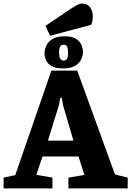

<svg xmlns="http://www.w3.org/2000/svg" viewBox="-28 -1049 731 1069"><path d="M-8 0V-60L57 -74L258 -656H402L612 -78L683 -60V0H353V-60L442 -75L409 -178H209L174 -76L264 -60V0ZM239 -266H381L323 -463L316 -505H308L300 -463ZM324 -668Q282 -668 259.5 -681Q237 -694 228.5 -713.5Q220 -733 220 -753Q220 -773 230 -795Q240 -817 264.5 -832Q289 -847 332 -847Q373 -847 395 -833Q417 -819 425.5 -798.5Q434 -778 434 -759Q434 -739 424 -718Q414 -697 390 -682.5Q366 -668 324 -668ZM326 -712Q340 -712 345.5 -722Q351 -732 351 -754Q351 -779 345.5 -789.5Q340 -800 326 -800Q313 -800 307 -790Q301 -780 301 -757Q301 -733 307 -722.5Q313 -712 326 -712ZM251 -850 225 -905 372 -1004Q385 -1012 400 -1020.5Q415 -1029 427 -1029Q458 -1029 472.5 -1010Q487 -991 488.5 -963.5Q490 -936 480 -911Z"/></svg>

Font: Faustina Light ExtraBold
Style: Regular
Weight: 800
Version: Version 1.200